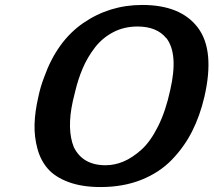

<svg xmlns="http://www.w3.org/2000/svg" viewBox="-20 -735 862 775"><path d="M135 -345Q143 -384 158 -423Q210 -569 316 -642Q422 -715 554 -715Q710 -715 779 -623Q848 -531 805 -344Q787 -267 755 -204Q723 -141 673 -89.5Q623 -38 550 -9Q477 20 386 20Q311 20 257 0Q203 -20 173.5 -53.5Q144 -87 131 -135Q118 -183 119.5 -234Q121 -285 135 -345ZM283 -364Q277 -340 274 -327Q249 -213 278 -141Q314 -68 406 -68Q443 -68 478.5 -83Q514 -98 550.5 -130.5Q587 -163 618 -225Q649 -287 667 -371Q701 -518 651 -582V-581Q613 -628 535 -628Q481 -628 437 -605Q393 -582 363 -543Q333 -504 314 -459.5Q295 -415 283 -364Z"/></svg>

Font: Coval
Style: ExtraBold Italic
Weight: 800
Foundry: Context Ltd
Version: Version 001.000